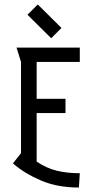

<svg xmlns="http://www.w3.org/2000/svg" viewBox="-20 -829 415 859"><path d="M337 -552H144V-387H273V-323H144V-106Q189 -76 235 -65Q281 -54 337 -54L333 10Q236 10 162 -22Q88 -54 38 -98L74 -144V-552L54 -616H337ZM149 -809 255 -704 209 -658 103 -763Z"/></svg>

Font: Aubrey
Style: Regular
Weight: 400
Designer: Gayaneh Bagdasaryan
Foundry: Cyreal.org
Version: Version 1.102; ttfautohint (v1.8.3)